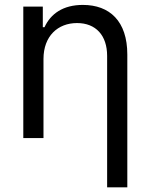

<svg xmlns="http://www.w3.org/2000/svg" viewBox="-20 -573 625 797"><path d="M160.5 -328.1C160.5 -423.3 220.2 -477.3 299.7 -477.3C377.8 -477.3 424.7 -426.1 424.7 -340.9V204.5H508.5V-346.6C508.5 -485.8 434.7 -552.6 323.9 -552.6C241.5 -552.6 190.3 -515.6 164.8 -460.2H157.7V-545.5H76.7V0H160.5Z"/></svg>

Font: Karasuma Gothic
Style: Regular
Weight: 400
Designer: Rasmus Andersson, Ryoko Nishizuka
Foundry: Genbu
Version: Version 1.00